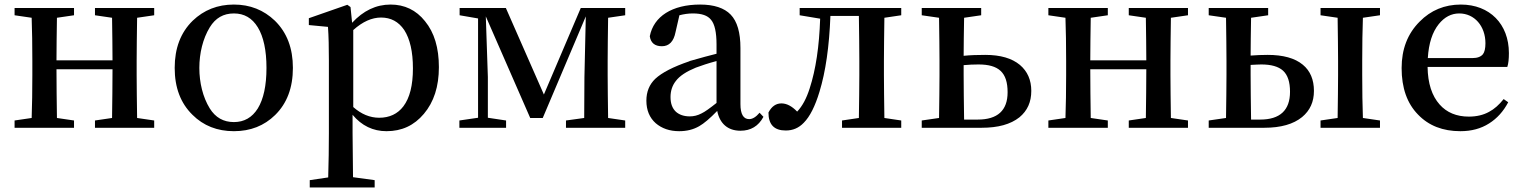

<svg xmlns="http://www.w3.org/2000/svg" viewBox="-20 -561 6693 843"><path d="M305 0V-32L230 -43C229 -118 228 -189 228 -257H474C474 -189 473 -118 472 -43L397 -32V0H657V-32L582 -43C581 -118 580 -181 580 -232V-294C580 -345 581 -408 582 -483L657 -494V-526H397V-494L472 -483C473 -411 474 -349 474 -296H228C228 -349 229 -411 230 -483L305 -494V-526H44V-494L119 -483C121 -427 122 -364 122 -294V-232C122 -162 121 -99 119 -43L44 -32V0Z M1007 15C1080 15 1140 -9 1188 -56C1240 -107 1266 -176 1266 -263C1266 -349 1240 -418 1187 -470C1138 -517 1078 -541 1007 -541C935 -541 875 -517 826 -470C773 -418 747 -349 747 -263C747 -176 773 -108 825 -57C873 -9 934 15 1007 15ZM1007 -25C961 -25 926 -45 901 -85C840 -184 840 -341 901 -441C926 -482 961 -502 1007 -502C1052 -502 1087 -482 1112 -441C1137 -400 1150 -340 1150 -263C1150 -185 1137 -126 1112 -85C1087 -45 1052 -25 1007 -25Z M1625 262V230L1530 217C1529 128 1528 63 1528 23V-57C1568 -9 1618 15 1677 15C1744 15 1798 -10 1841 -61C1885 -113 1907 -181 1907 -266C1907 -351 1887 -418 1846 -468C1807 -517 1756 -541 1695 -541C1631 -541 1575 -514 1526 -461L1519 -530L1505 -540L1336 -481V-451L1420 -443C1423 -402 1424 -353 1424 -295V24C1424 87 1423 152 1421 218L1340 230V262ZM1645 -44C1604 -44 1566 -60 1531 -91V-429C1572 -466 1613 -484 1653 -484C1696 -484 1730 -466 1755 -429C1780 -390 1793 -334 1793 -261C1793 -186 1779 -131 1751 -94C1726 -61 1690 -44 1645 -44Z M2202 0V-32L2122 -44V-223L2113 -489L2308 -43H2363L2552 -489L2546 -222L2545 -43L2465 -32V0H2725V-32L2650 -43C2649 -118 2648 -181 2648 -232V-294C2648 -345 2649 -408 2650 -483L2725 -494V-526H2530L2368 -146L2201 -526H1998V-494L2079 -480V-44L1997 -32V0Z M2962 15C2995 15 3024 8 3050 -7C3071 -19 3097 -41 3129 -74C3140 -19 3175 13 3231 13C3276 13 3310 -7 3332 -48L3315 -66C3299 -47 3284 -38 3269 -38C3244 -38 3231 -60 3231 -104V-350C3231 -418 3217 -467 3188 -497C3160 -526 3115 -541 3054 -541C2931 -541 2850 -489 2833 -402C2837 -373 2855 -358 2886 -358C2918 -358 2938 -379 2946 -420L2963 -494C2982 -499 3002 -502 3022 -502C3061 -502 3087 -493 3102 -474C3118 -455 3126 -419 3126 -366V-325C3099 -318 3059 -308 3008 -293L3007 -292C2936 -268 2886 -242 2857 -215C2831 -190 2818 -158 2818 -119C2818 -77 2832 -44 2859 -20C2886 3 2920 15 2962 15ZM3009 -50C2983 -50 2963 -57 2948 -70C2932 -85 2924 -106 2924 -135C2924 -162 2932 -186 2947 -205C2964 -228 2994 -247 3035 -264C3059 -273 3089 -283 3126 -293V-109C3097 -86 3075 -70 3060 -63C3043 -54 3026 -50 3009 -50Z M3430 12C3461 12 3487 1 3509 -22C3536 -49 3559 -95 3578 -158C3605 -246 3621 -357 3626 -491H3751C3752 -416 3753 -351 3753 -294V-232C3753 -181 3752 -118 3751 -43L3677 -32V0H3937V-32L3863 -43C3862 -118 3861 -181 3861 -232V-294C3861 -345 3862 -408 3863 -483L3937 -494V-526H3491V-494L3581 -479C3577 -358 3562 -256 3535 -173C3521 -129 3503 -95 3480 -71C3457 -95 3434 -107 3411 -107C3387 -107 3368 -94 3354 -67C3354 -14 3379 12 3430 12Z M4290 0C4362 0 4417 -15 4456 -46C4491 -75 4508 -113 4508 -162C4508 -210 4491 -248 4458 -276C4423 -305 4373 -320 4306 -320C4272 -320 4240 -319 4211 -316C4211 -362 4212 -418 4213 -483L4288 -494V-526H4027V-494L4103 -483C4104 -408 4105 -345 4105 -294V-232C4105 -181 4104 -118 4103 -43L4027 -32V0ZM4213 -36C4212 -112 4211 -177 4211 -232V-275C4233 -277 4255 -278 4276 -278C4365 -278 4404 -243 4404 -156C4404 -76 4360 -36 4273 -36Z M4844 0V-32L4769 -43C4768 -118 4767 -189 4767 -257H5013C5013 -189 5012 -118 5011 -43L4936 -32V0H5196V-32L5121 -43C5120 -118 5119 -181 5119 -232V-294C5119 -345 5120 -408 5121 -483L5196 -494V-526H4936V-494L5011 -483C5012 -411 5013 -349 5013 -296H4767C4767 -349 4768 -411 4769 -483L4844 -494V-526H4583V-494L4658 -483C4660 -427 4661 -364 4661 -294V-232C4661 -162 4660 -99 4658 -43L4583 -32V0Z M5531 0C5604 0 5659 -16 5697 -47C5732 -76 5749 -114 5749 -162C5749 -211 5733 -250 5700 -277C5665 -306 5613 -320 5546 -320C5521 -320 5496 -319 5471 -317C5471 -362 5472 -418 5473 -483L5548 -494V-526H5287V-494L5363 -483C5364 -408 5365 -345 5365 -294V-232C5365 -181 5364 -118 5363 -43L5287 -32V0ZM6039 0V-32L5964 -43C5962 -99 5961 -162 5961 -232V-294C5961 -364 5962 -427 5964 -483L6039 -494V-526H5778V-494L5853 -483C5854 -408 5855 -345 5855 -294V-232C5855 -181 5854 -118 5853 -43L5778 -32V0ZM5473 -36C5472 -112 5471 -177 5471 -232V-276C5491 -277 5507 -278 5518 -278C5561 -278 5593 -269 5613 -251C5634 -232 5644 -201 5644 -158C5644 -77 5600 -36 5513 -36Z M6392 15C6440 15 6482 4 6518 -19C6553 -41 6581 -72 6602 -112L6582 -126C6562 -101 6541 -82 6518 -70C6493 -56 6463 -49 6429 -49C6375 -49 6332 -67 6301 -102C6267 -140 6249 -195 6248 -267H6598C6603 -282 6605 -302 6605 -328C6605 -455 6521 -541 6394 -541C6323 -541 6262 -516 6213 -466C6160 -413 6134 -345 6134 -262C6134 -175 6158 -107 6206 -58C6253 -9 6315 15 6392 15ZM6249 -306C6253 -371 6269 -420 6297 -455C6322 -486 6352 -502 6387 -502C6454 -502 6502 -446 6502 -371C6502 -348 6498 -332 6491 -323C6482 -312 6467 -306 6445 -306Z"/></svg>

Font: AllPunType SemiBold
Style: Regular
Weight: 600
Version: 1.0